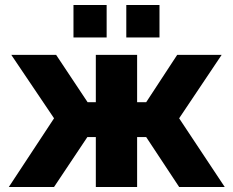

<svg xmlns="http://www.w3.org/2000/svg" viewBox="-20 -743 925 763"><path d="M272 -594.2V-723.1H403.8V-594.2ZM481.9 -594.2V-723.1H613.8V-594.2ZM15.1 0 194.8 -272.9 24.9 -524.9H203.1L328.1 -336.9H360.8V-524.9H524.9V-336.9H561L684.1 -524.9H860.8L691.9 -272.9L873 0H691.9L561 -198.2H524.9V0H360.8V-198.2H327.1L194.8 0Z"/></svg>

Font: Raleway-v4020 ExtraBold
Style: Regular
Weight: 800
Designer: Matt McInerney, Pablo Impallari, Rodrigo Fuenzalida
Foundry: Matt McInerney, Pablo Impallari, Rodrigo Fuenzalida
Version: Version 4.020;PS 004.020;hotconv 1.0.88;makeotf.lib2.5.64775